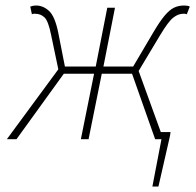

<svg xmlns="http://www.w3.org/2000/svg" viewBox="-20 -506 712 698"><path d="M534 172 567 0H554L560 -26H600L598 -12L556 172ZM5 0 192 -254 166 -378Q156 -429 142 -442.5Q128 -456 108 -456Q104 -456 102 -456Q100 -456 96 -454L90 -482Q100 -486 111 -486Q137 -486 158.5 -466Q180 -446 192 -386L216 -264H328L370 -478H398L356 -264H464L536 -386Q560 -427 578 -448.5Q596 -470 612.5 -478Q629 -486 650 -486Q656 -486 661.5 -485Q667 -484 670 -482L659 -454Q654 -456 651.5 -456Q649 -456 646 -456Q628 -456 610 -442Q592 -428 562 -378L484 -248L574 0H544L460 -238H350L302 0H274L322 -238H212L40 0Z"/></svg>

Font: Source Sans 3
Style: Italic
Weight: 200
Italic angle: -11°
Designer: Paul D. Hunt
Foundry: Adobe
Version: Version 3.046;hotconv 1.0.118;makeotfexe 2.5.65603